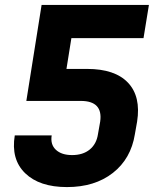

<svg xmlns="http://www.w3.org/2000/svg" viewBox="-20 -750 640 780"><path d="M252 10Q140 10 82 -46.5Q24 -103 40 -200H190Q184 -163 207 -141.5Q230 -120 273 -120Q317 -120 344.5 -142.5Q372 -165 378 -205L387 -256Q399 -340 308 -340H87L149 -730H585L563 -595H270L250 -470H334Q447 -470 500 -414Q553 -358 537 -256L528 -205Q512 -105 438.5 -47.5Q365 10 252 10Z"/></svg>

Font: JetBrains Mono NL ExtraBold
Style: Italic
Weight: 800
Italic angle: -9°
Monospace: yes
Designer: Philipp Nurullin, Konstantin Bulenkov
Foundry: JetBrains
Version: Version 2.305; ttfautohint (v1.8.4.7-5d5b)